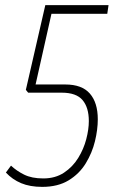

<svg xmlns="http://www.w3.org/2000/svg" viewBox="-20 -720 459 750"><path d="M3 -46 23 -73Q44 -53 74 -38Q104 -23 149 -23Q196 -23 230 -45.5Q264 -68 285.5 -103Q307 -138 317 -176.5Q327 -215 327 -247Q327 -300 302.5 -329Q278 -358 221 -358H90L81 -369L157 -700H404L399 -666H181L119 -390H235Q300 -390 331 -354.5Q362 -319 362 -254Q362 -214 351 -168.5Q340 -123 315 -82Q290 -41 248 -15.5Q206 10 145 10Q97 10 62.5 -4.5Q28 -19 3 -46Z"/></svg>

Font: Georama SemiCondensed ExtraLight
Style: Italic
Weight: 200
Width: 4
Italic angle: -9°
Designer: Jean-Baptiste Levee
Foundry: Production Type
Version: Version 1.000